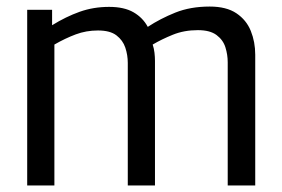

<svg xmlns="http://www.w3.org/2000/svg" viewBox="-20 -566 861 586"><path d="M63 0V-536H139V-489Q181 -515 223 -530Q265 -545 313 -545Q359 -545 387.5 -528.5Q416 -512 431 -484Q469 -509 515 -527.5Q561 -546 620 -546Q671 -546 701.5 -525.5Q732 -505 745.5 -471.5Q759 -438 759 -399V0H675V-376Q675 -399 668 -421.5Q661 -444 641 -459Q621 -474 584 -474Q542 -474 507.5 -460Q473 -446 446 -430Q450 -418 451.5 -405Q453 -392 453 -380V0H370V-374Q370 -398 362.5 -420.5Q355 -443 335.5 -458Q316 -473 279 -473Q243 -473 211 -461Q179 -449 146 -430V0Z"/></svg>

Font: Georama
Style: Regular
Weight: 400
Designer: Jean-Baptiste Levee
Foundry: Production Type
Version: Version 1.000